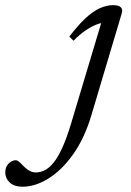

<svg xmlns="http://www.w3.org/2000/svg" viewBox="-240 -463 508 746"><path d="M115 -15Q88.5 74 44.5 136Q0.5 198 -51.2 230.2Q-103 262.5 -152 262.5Q-185 262.5 -202.2 246.2Q-219.5 230 -219.5 207Q-219.5 186 -206.8 172.8Q-194 159.5 -178 159.5Q-174 159.5 -167.2 164.5Q-160.5 169.5 -149 182Q-137 194.5 -125 200.8Q-113 207 -101.5 207Q-83.5 207 -66.2 198.5Q-49 190 -32 169.2Q-15 148.5 2 111.2Q19 74 36.5 16L157.5 -388L172.5 -375Q156.5 -376 135.2 -367.8Q114 -359.5 90.8 -343.5Q67.5 -327.5 45.5 -304.5L29.5 -321Q63 -365 91.8 -391.8Q120.5 -418.5 147.2 -430.8Q174 -443 200 -443Q213.5 -443 221.8 -439.5Q230 -436 233.2 -429Q236.5 -422 233 -411Z"/></svg>

Font: Newsreader 17pt
Style: Italic
Weight: 400
Italic angle: -17°
Version: Version 1.003